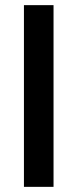

<svg xmlns="http://www.w3.org/2000/svg" viewBox="-20 -726 302 746"><path d="M73 0V-706H188V0Z"/></svg>

Font: Source Sans 3 SemiBold
Style: Regular
Weight: 600
Designer: Paul D. Hunt
Foundry: Adobe
Version: Version 3.046;hotconv 1.0.118;makeotfexe 2.5.65603